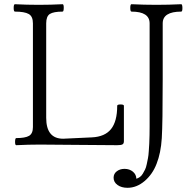

<svg xmlns="http://www.w3.org/2000/svg" viewBox="-20 -686 914 911"><path d="M57.1 2.9Q51.3 2.9 51.5 -13.9Q51.8 -30.8 57.1 -30.8Q99.6 -30.8 117.9 -41.5Q136.2 -52.2 136.2 -83V-575.2Q136.2 -608.4 116.2 -619.6Q96.2 -630.9 50.8 -630.9Q44.9 -630.9 44.9 -648.4Q44.9 -666 50.8 -666Q106.4 -663.1 164.1 -663.1Q219.7 -663.1 276.9 -666Q282.7 -666 282.5 -648.4Q282.2 -630.9 276.9 -630.9Q234.4 -630.9 216.8 -619.9Q199.2 -608.9 199.2 -575.2V-127Q199.2 -27.8 279.8 -27.8L416 -34.2Q477.5 -37.1 506.8 -73.5Q536.1 -109.9 536.1 -184.1Q536.1 -190.4 552 -190.4Q567.9 -190.4 567.9 -184.1V-16.1Q567.9 -4.9 561.3 -1Q554.7 2.9 536.1 2.9Q474.6 2.9 352.3 1.5Q230 0 168.9 0Q114.3 0 57.1 2.9ZM585 205.1Q556.2 205.1 537.6 191.7Q519 178.2 519 157.2Q519 138.2 534.2 126.7Q549.3 115.2 570.8 115.2Q594.2 115.2 610.4 128.4Q626.5 141.6 627 162.1Q636.2 159.2 644 153.6Q651.9 147.9 657.7 137.9Q663.6 127.9 668.2 118.7Q672.9 109.4 676.3 93Q679.7 76.7 682.1 64.5Q684.6 52.2 686 30.5Q687.5 8.8 688.2 -4.9Q689 -18.6 689.5 -44.7Q689.9 -70.8 689.9 -85Q689.9 -99.1 689.9 -127.9V-575.2Q689.9 -630.9 604 -630.9Q598.1 -630.9 598.1 -648.4Q598.1 -666 604 -666Q664.1 -663.1 722.2 -663.1Q779.8 -663.1 839.8 -666Q845.2 -666 845.5 -648.4Q845.7 -630.9 839.8 -630.9Q752 -630.9 752 -575.2V-311Q752 -100.1 747.6 -30Q743.2 40 723.1 90.8Q704.1 140.6 666.3 172.9Q628.4 205.1 585 205.1Z"/></svg>

Font: Junicode SmCond Light
Style: Regular
Weight: 300
Width: 4
Designer: Peter S. Baker
Version: Version 2.206